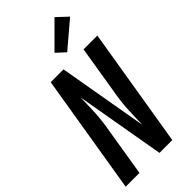

<svg xmlns="http://www.w3.org/2000/svg" viewBox="-303 -1049 1112 1112"><g transform="rotate(-45 253.0 -493.0)"><path d="M3 0 124 -735H229L325 -184Q326 -216 326.5 -248Q327 -280 329 -312Q331 -344 335 -376.5Q339 -409 345 -441L393 -735H506L385 0H280L184 -551Q183 -519 182.5 -487Q182 -455 180 -423Q178 -391 174 -358.5Q170 -326 164 -294L116 0ZM314 -790 260 -840 406 -986 472 -924Z"/></g></svg>

Font: Iosevka Custom
Style: Bold Italic
Weight: 700
Italic angle: -9°
Designer: Belleve Invis
Foundry: Belleve Invis
Version: Version 30.3.1; ttfautohint (v1.8.3)